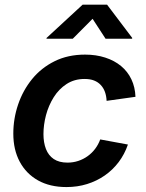

<svg xmlns="http://www.w3.org/2000/svg" viewBox="-20 -777 614 809"><path d="M260.3 11.2Q190.4 11.2 140.4 -16.8Q90.3 -44.9 63.2 -95.5Q36.1 -146 36.1 -213.9Q36.1 -277.3 56.4 -336.9Q76.7 -396.5 115.2 -443.8Q153.8 -491.2 210 -519Q266.1 -546.9 338.4 -546.9Q384.8 -546.9 423.3 -534.4Q461.9 -522 490 -498.8Q518.1 -475.6 533.7 -442.6Q549.3 -409.7 550.8 -369.1L429.2 -352.1Q428.2 -373 422.1 -389.9Q416 -406.7 404.5 -418.9Q393.1 -431.2 376.5 -437.7Q359.9 -444.3 336.4 -444.3Q293.5 -444.3 260.7 -423.1Q228 -401.9 206.3 -367.2Q184.6 -332.5 173.8 -291.7Q163.1 -251 163.1 -211.9Q163.1 -176.3 173.6 -149.2Q184.1 -122.1 206.5 -106.9Q229 -91.8 264.2 -91.8Q288.1 -91.8 309.6 -98.9Q331.1 -106 349.1 -118.9Q367.2 -131.8 380.9 -149.9Q394.5 -168 402.3 -189.5L519 -168Q504.9 -127 480 -94Q455.1 -61 421.4 -37.6Q387.7 -14.2 346.9 -1.5Q306.2 11.2 260.3 11.2ZM286.6 -613.8H175.8L176.3 -617.2L328.1 -757.3H431.2L537.1 -617.2L536.6 -613.8H424.8L370.1 -697.8Z"/></svg>

Font: Inter 18pt SemiBold
Style: Italic
Weight: 600
Italic angle: -9.3988°
Designer: Rasmus Andersson
Foundry: rsms
Version: Version 4.001;git-66647c0bb